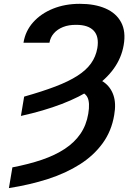

<svg xmlns="http://www.w3.org/2000/svg" viewBox="-20 -757 681 990"><path d="M87.9 -159.2 104.5 -258.8Q197.8 -285.2 265.6 -311Q333.5 -336.9 378.9 -366Q424.3 -395 449.2 -429.9Q474.1 -464.8 481.9 -508.8Q491.7 -568.4 463.4 -598.6Q435.1 -628.9 373.5 -628.9Q334.5 -629.4 305.2 -617.7Q275.9 -606 257.8 -585.2Q239.7 -564.5 234.9 -536.6H101.1Q110.8 -597.2 150.9 -642.1Q190.9 -687 253.2 -712.2Q315.4 -737.3 391.6 -737.3Q468.8 -737.3 523.9 -713.4Q579.1 -689.5 604.5 -642.1Q629.9 -594.7 617.7 -524.4Q606.4 -458.5 566.4 -402.8Q526.4 -347.2 458.7 -301.8Q391.1 -256.3 298.1 -220.7Q205.1 -185.1 87.9 -159.2ZM373 -290 423.8 -367.2Q477.5 -359.9 513.7 -334.7Q549.8 -309.6 564.7 -266.8Q579.6 -224.1 568.8 -163.6Q555.2 -81.5 509.5 -18.6Q463.9 44.4 392.3 90.1Q320.8 135.7 227.8 165.8Q134.8 195.8 25.9 212.9L43.9 106Q128.4 89.8 196.3 66.7Q264.2 43.5 314.2 10.5Q364.3 -22.5 394.8 -67.1Q425.3 -111.8 435.1 -170.4Q444.8 -228 430.7 -255.6Q416.5 -283.2 373 -290Z"/></svg>

Font: Inter 24pt SemiBold
Style: Italic
Weight: 600
Italic angle: -9.3988°
Designer: Rasmus Andersson
Foundry: rsms
Version: Version 4.001;git-66647c0bb